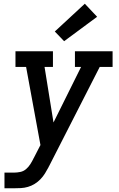

<svg xmlns="http://www.w3.org/2000/svg" viewBox="-20 -805 640 1030"><path d="M4 205V121H55Q71 121 88.5 117.5Q106 114 119.5 102.5Q133 91 142.5 76Q152 61 160 45V43Q161 43 161 43Q161 43 161 43L197 -27L120 -446H63V-530H264V-446H219L267 -148L415 -446H382V-530H584V-446H515L246 81Q245 84 243.5 86Q242 88 241 90V91Q232 108 221.5 125Q211 142 197 156.5Q183 171 166 181.5Q149 192 130 197.5Q111 203 92.5 204Q74 205 55 205ZM324 -584 274 -636 435 -785 501 -715Z"/></svg>

Font: Iosevka Slab MdExObl
Style: Regular
Weight: 500
Width: 7
Italic angle: -9°
Monospace: yes
Designer: Belleve Invis
Foundry: Belleve Invis
Version: Version 11.1.1; ttfautohint (v1.8.3)